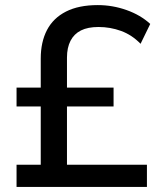

<svg xmlns="http://www.w3.org/2000/svg" viewBox="-20 -734 640 754"><path d="M45 0V-87H140V-316H45V-390H140V-504Q140 -569 164.5 -616Q189 -663 239 -688.5Q289 -714 364 -714Q422 -714 477 -694.5Q532 -675 570 -640L532 -562Q498 -597 455.5 -612.5Q413 -628 367 -628Q325 -628 298 -614.5Q271 -601 257 -574Q243 -547 243 -508V-390H426V-316H243V-87H557V0Z"/></svg>

Font: Nunito Sans 11pt SemiBold
Style: Regular
Weight: 600
Version: Version 3.101;gftools[0.9.27]